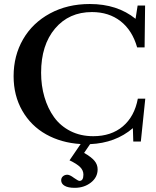

<svg xmlns="http://www.w3.org/2000/svg" viewBox="-20 -696 765 944"><path d="M347.2 227.5Q314.9 227.5 297.9 217.5Q280.8 207.5 280.8 190.4Q280.8 178.2 289.6 170.7Q298.3 163.1 311 163.1Q323.2 163.1 343.8 178.7Q364.7 193.4 370.6 193.4Q390.1 193.4 390.1 162.6Q390.1 141.6 374 125.5Q357.9 109.4 321.8 92.3L376.5 12.2Q281.2 6.3 206.8 -35.4Q132.3 -77.1 89.6 -151.6Q46.9 -226.1 46.9 -321.3Q46.9 -422.4 93.5 -502.9Q140.1 -583.5 225.8 -629.9Q311.5 -676.3 421.4 -676.3Q556.6 -676.3 646.5 -603.5L656.7 -668.9H693.4L690.9 -462.9H654.3Q630.4 -546.9 572.8 -591.8Q515.1 -636.7 432.1 -636.7Q319.3 -636.7 250.7 -555.7Q182.1 -474.6 182.1 -338.4Q182.1 -274.9 198.5 -219Q214.8 -163.1 245.8 -119.9Q276.9 -76.7 326.4 -51.5Q376 -26.4 438.5 -26.4Q526.9 -26.4 584 -74.7Q641.1 -123 657.7 -210.9H694.3L672.4 0H635.3L633.3 -65.9Q547.9 7.3 422.9 12.7L393.6 55.7Q429.2 76.2 444.6 94.7Q460 113.3 460 136.7Q460 175.8 426.8 201.7Q393.6 227.5 347.2 227.5Z"/></svg>

Font: Elstob 8pt Medium
Style: Regular
Weight: 500
Designer: Peter S. Baker
Version: Version 1.015